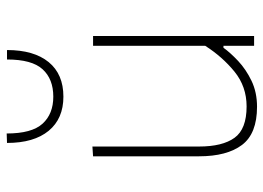

<svg xmlns="http://www.w3.org/2000/svg" viewBox="-130 -670 808 589"><g transform="rotate(-90 274.5 -375.0)"><path d="M242 9Q159.5 9 124.8 -37.2Q90 -83.5 90 -169V-494L120 -496V-169Q120 -97 146.8 -60Q173.5 -23 243 -23Q304 -23 349.8 -60.2Q395.5 -97.5 429 -150V-494H459V0H429V-94H423Q408 -73 382.5 -49Q357 -25 321.8 -8Q286.5 9 242 9ZM273 -585Q205.5 -585 168.2 -630.2Q131 -675.5 131 -758L160 -759Q160 -682 190 -649Q220 -616 273 -616Q327 -616 357 -648.8Q387 -681.5 387 -758H416Q416 -675.5 379 -630.2Q342 -585 273 -585Z"/></g></svg>

Font: Heraclito Thin
Style: Regular
Weight: 100
Designer: Kostas Bartsokas (font) & Cristiano Sobral (main changes)
Foundry: Kostas Bartsokas (font) & Cristiano Sobral (main changes)
Version: Version 1.00;July 8, 2020;FontCreator 13.0.0.2655 64-bit